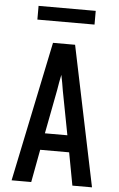

<svg xmlns="http://www.w3.org/2000/svg" viewBox="-61 -963 622 1004"><g transform="rotate(5 250.0 -460.5)"><path d="M39 0 192 -735H308L461 0H358L326 -172H174L142 0ZM309 -260 265 -490Q262 -511 258 -531.5Q254 -552 250 -572Q246 -552 242 -531.5Q238 -511 235 -490L191 -260ZM100 -849V-921H400V-849Z"/></g></svg>

Font: Iosevka SS04 Semibold
Style: Regular
Weight: 600
Monospace: yes
Designer: Belleve Invis
Foundry: Belleve Invis
Version: Version 19.0.0; ttfautohint (v1.8.4)